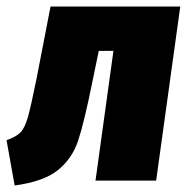

<svg xmlns="http://www.w3.org/2000/svg" viewBox="-43 -554 573 589"><path d="M436 0H250L305 -398H260L241 -306Q215 -177 196.5 -122Q178 -67 134.5 -32Q91 3 2 15L-23 -124Q6 -134 19.5 -147.5Q33 -161 42.5 -194.5Q52 -228 69 -312L112 -534H510Z"/></svg>

Font: Fira Sans Condensed Black
Style: Italic
Weight: 900
Width: 3
Italic angle: -8°
Designer: Carrois Corporate & Edenspiekermann AG
Foundry: Carrois Corporate GbR & Edenspiekermann AG
Version: Version 4.203